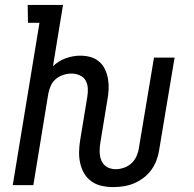

<svg xmlns="http://www.w3.org/2000/svg" viewBox="-20 -755 790 783"><path d="M442 8Q418 8 395 3Q372 -2 353.5 -15Q335 -28 323.5 -47.5Q312 -67 307 -89.5Q302 -112 302.5 -136Q303 -160 307 -184L336 -360Q339 -377 338 -395Q337 -413 329 -427Q321 -441 305 -448Q289 -455 271 -455Q255 -455 238 -449.5Q221 -444 207.5 -432.5Q194 -421 187 -405Q180 -389 177 -373L116 0H32L141 -662H94L93 -735H237L196 -485Q219 -507 248.5 -517.5Q278 -528 307 -528Q329 -528 349 -522.5Q369 -517 384.5 -503.5Q400 -490 408.5 -471.5Q417 -453 420.5 -432.5Q424 -412 423 -390.5Q422 -369 418 -348L389 -172Q387 -160 386.5 -147Q386 -134 387.5 -122Q389 -110 394 -99Q399 -88 408 -80Q417 -72 428.5 -68.5Q440 -65 452 -65Q469 -65 487 -71.5Q505 -78 518 -91Q531 -104 538 -121Q545 -138 547 -155L608 -520H692L629 -143Q626 -122 618 -101Q610 -80 597 -62Q584 -44 565.5 -30Q547 -16 527 -7.5Q507 1 485 4.5Q463 8 442 8Z"/></svg>

Font: Iosevka Plex Etoile
Style: Italic
Weight: 400
Italic angle: -9°
Designer: Belleve Invis
Foundry: Belleve Invis
Version: Version 25.1.1; ttfautohint (v1.8.4)